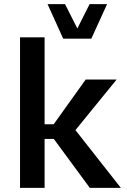

<svg xmlns="http://www.w3.org/2000/svg" viewBox="-20 -907 612 927"><path d="M209.5 -887.2H293.9L353.5 -769.5L412.6 -887.2H497.1L420.9 -720.2H285.2ZM393.6 -522.9H543L344.2 -278.8L563.5 0H413.6L239.7 -236.3H195.3V0H76.7V-726.6H195.3V-307.1H239.3Z"/></svg>

Font: Estedad-FD SemiBold
Style: Regular
Weight: 600
Designer: Amin Abedi
Version: Version 7.3